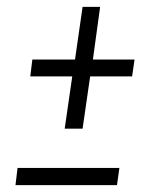

<svg xmlns="http://www.w3.org/2000/svg" viewBox="-20 -538 457 558"><path d="M25 0 31 -50H327L320 0ZM271 -518 250 -365H371L364 -316H242L220 -164H168L190 -316H68L74 -365H198L220 -518Z"/></svg>

Font: Fira Sans Extra Condensed Light
Style: Italic
Weight: 300
Width: 3
Italic angle: -8°
Designer: Carrois Corporate & Edenspiekermann AG
Foundry: Carrois Corporate GbR & Edenspiekermann AG
Version: Version 4.203